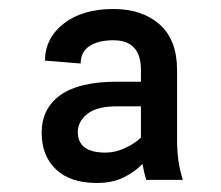

<svg xmlns="http://www.w3.org/2000/svg" viewBox="-20 -741 487 423"><path d="M302.2 -344.7Q296.9 -361.8 293.9 -379.9Q278.3 -363.3 253.4 -350.6Q228.5 -337.9 193.4 -337.9Q134.8 -337.9 103.3 -367.9Q71.8 -397.9 71.8 -448.2Q71.8 -502 113 -531.5Q154.3 -561 237.3 -561H290.5V-586.9Q290.5 -652.3 230 -652.3Q196.3 -652.3 177 -639.4Q157.7 -626.5 157.7 -601.1L79.1 -607.4Q79.1 -656.7 120.4 -689Q161.6 -721.2 230 -721.2Q293 -721.2 331.5 -687.3Q370.1 -653.3 370.1 -586.4V-433.1Q370.1 -409.2 373 -387.7Q376 -366.2 382.8 -344.7ZM212.4 -404.8Q233.9 -404.8 255.6 -414.8Q277.3 -424.8 290.5 -438V-506.8H237.8Q193.4 -506.8 172.4 -490Q151.4 -473.1 151.4 -450.2Q151.4 -404.8 212.4 -404.8Z"/></svg>

Font: Vazirmatn RD UI
Style: Regular
Weight: 400
Designer: Saber Rastikerdar
Foundry: Saber Rastikerdar
Version: Version 33.003